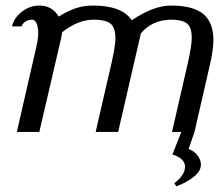

<svg xmlns="http://www.w3.org/2000/svg" viewBox="-20 -470 780 684"><path d="M109.9 -305.2Q116.2 -333 116.2 -351.1Q116.2 -373 110.4 -386.5Q104.5 -399.9 94.2 -399.9Q80.6 -399.9 70.1 -392.8Q59.6 -385.7 57.1 -376H22.9Q29.8 -406.7 58.1 -428.5Q86.4 -450.2 120.1 -450.2Q166 -450.2 189 -411.1Q222.2 -431.2 250 -440.7Q277.8 -450.2 311 -450.2Q415 -450.2 449.2 -397.9Q527.8 -450.2 587.9 -450.2Q668 -450.2 704.1 -420.2Q740.2 -390.1 740.2 -327.1Q740.2 -292 728 -240.2L672.9 0L651.9 61Q673.8 68.8 684.8 85Q695.8 101.1 695.8 116.2Q695.8 140.1 669.4 160.6Q643.1 181.2 607.9 193.8L601.1 182.1Q615.7 172.4 627.4 156.5Q639.2 140.6 639.2 124Q639.2 94.7 594.2 80.1L626 0H592.8L648.9 -244.1Q663.1 -307.1 663.1 -335Q663.1 -373 645.8 -386.5Q628.4 -399.9 590.8 -399.9Q522.9 -399.9 481.9 -351.1L400.9 0H320.8L377 -244.1Q391.1 -305.7 391.1 -334Q391.1 -373 372.8 -386.5Q354.5 -399.9 314 -399.9Q257.8 -399.9 201.2 -355Q201.2 -351.6 199.7 -344.5Q198.2 -337.4 198.2 -335.9L120.1 0H40Z"/></svg>

Font: Pfennig
Style: Italic
Weight: 500
Italic angle: -13°
Version: Version 20120410 ; ttfautohint (v0.8)